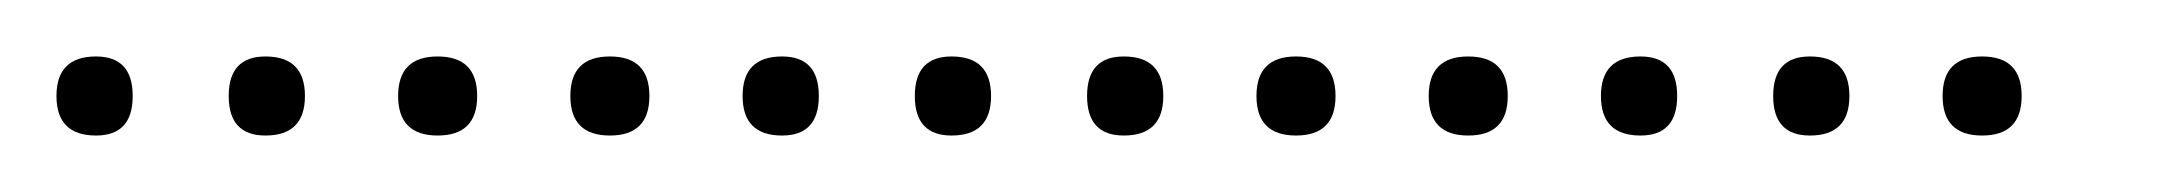

<svg xmlns="http://www.w3.org/2000/svg" viewBox="-20 -298 769 68"><path d="M14 -250Q0 -250 0 -264Q0 -278 14 -278Q27 -278 27 -264Q27 -250 14 -250ZM74 -250Q61 -250 61 -264Q61 -278 74 -278Q88 -278 88 -264Q88 -250 74 -250ZM135 -250Q121 -250 121 -264Q121 -278 135 -278Q149 -278 149 -264Q149 -250 135 -250ZM196 -250Q182 -250 182 -264Q182 -278 196 -278Q210 -278 210 -264Q210 -250 196 -250ZM257 -250Q243 -250 243 -264Q243 -278 257 -278Q270 -278 270 -264Q270 -250 257 -250ZM317 -250Q304 -250 304 -264Q304 -278 317 -278Q331 -278 331 -264Q331 -250 317 -250ZM378 -250Q365 -250 365 -264Q365 -278 378 -278Q392 -278 392 -264Q392 -250 378 -250ZM439 -250Q425 -250 425 -264Q425 -278 439 -278Q453 -278 453 -264Q453 -250 439 -250ZM500 -250Q486 -250 486 -264Q486 -278 500 -278Q514 -278 514 -264Q514 -250 500 -250ZM561 -250Q547 -250 547 -264Q547 -278 561 -278Q574 -278 574 -264Q574 -250 561 -250ZM621 -250Q608 -250 608 -264Q608 -278 621 -278Q635 -278 635 -264Q635 -250 621 -250ZM682 -250Q668 -250 668 -264Q668 -278 682 -278Q696 -278 696 -264Q696 -250 682 -250Z"/></svg>

Font: FRB American Cursive Just Xheight
Style: Italic
Weight: 400
Italic angle: -25°
Version: Version 2.0;Modular Font Editor K font №1